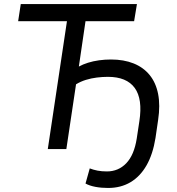

<svg xmlns="http://www.w3.org/2000/svg" viewBox="-20 -739 876 952"><path d="M516 193Q482 193 453 187.5Q424 182 404 171L425 96Q443 103 463.5 107Q484 111 510 111Q567 111 606 70.5Q645 30 658 -52L671 -138Q688 -248 648 -303Q608 -358 515 -358Q488 -358 460 -354.5Q432 -351 406 -343Q380 -335 357 -321L309 0H217L312 -634H70L83 -719H659L645 -634H404L371 -409Q391 -420 416.5 -428Q442 -436 471 -440Q500 -444 530 -444Q594 -444 642.5 -424.5Q691 -405 722 -367Q753 -329 764 -273Q775 -217 764 -144L751 -55Q738 26 706.5 81Q675 136 627 164.5Q579 193 516 193Z"/></svg>

Font: Nunitoga
Style: Medium Italic
Weight: 500
Italic angle: -9°
Designer: Vernon Adams
Foundry: Vernon Adams
Version: Version 1.0